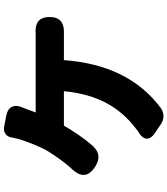

<svg xmlns="http://www.w3.org/2000/svg" viewBox="46 -892 887 1020"><g transform="rotate(-90 490.0 -382.5)"><path d="M502 -637H402L423 -693C425 -697 427 -703 429 -708C448 -752 431 -785 386 -793L329 -804C297 -811 273 -794 269 -763C265 -743 260 -722 253 -703C240 -666 221 -614 195 -570C172 -534 143 -491 109 -452C57 -402 55 -357 117 -319C158 -294 191 -299 224 -333C265 -380 303 -436 332 -487H515C498 -307 428 -191 322 -109C316 -104 310 -99 302 -93C252 -66 250 -31 295 -2L341 29C366 46 398 46 424 29C579 -86 663 -257 680 -487H802C806 -487 811 -487 817 -487C875 -484 909 -504 909 -562C909 -622 876 -642 816 -637C811 -637 806 -637 802 -637H602Z"/></g></svg>

Font: GenSenRounded2 TW H
Style: Regular
Weight: 900
Version: Version 2.100;PS 2.1;hotconv 16.6.51;makeotf.lib2.5.65220 DE